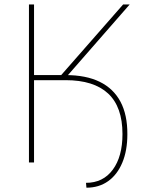

<svg xmlns="http://www.w3.org/2000/svg" viewBox="-20 -748 694 884"><path d="M166 -378.9V-402.3H282.2Q376 -402.3 439.2 -371.3Q502.4 -340.3 534.7 -279.8Q566.9 -219.2 566.4 -129.9Q566.4 -54.7 543.2 0.7Q520 56.2 477.8 86.2Q435.5 116.2 377.9 116.2L376 93.8Q454.6 93.8 499.3 33.2Q543.9 -27.3 543.9 -130.9Q543.9 -255.9 477.8 -317.4Q411.6 -378.9 282.2 -378.9ZM113.3 0V-727.5H136.7V-402.3H261.7L546.9 -727.5H577.1L272.5 -378.9H136.7V0Z"/></svg>

Font: Inter Thin
Style: Regular
Weight: 250
Designer: Rasmus Andersson
Foundry: rsms
Version: Version 4.001;git-66647c0bb